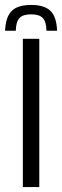

<svg xmlns="http://www.w3.org/2000/svg" viewBox="-38 -757 250 777"><path d="M88 -737Q142 -737 166.5 -712.8Q191 -688.5 193 -632.5H150Q149.5 -668.5 135.5 -683.8Q121.5 -699 88 -699Q54.5 -699 40.5 -683.8Q26.5 -668.5 26 -632.5H-17.5Q-15 -688.5 9.5 -712.8Q34 -737 88 -737ZM54.5 0V-600H121V0Z"/></svg>

Font: Big Shoulders Stencil Display Thin
Style: Regular
Weight: 400
Version: Version 2.001